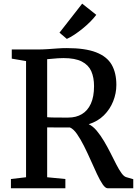

<svg xmlns="http://www.w3.org/2000/svg" viewBox="-20 -1008 738 1028"><path d="M38.5 0V-49.5L119.5 -59V-681L43 -694V-743H174.5Q208.5 -743 236.8 -745Q265 -747 289.8 -748.8Q314.5 -750.5 338 -750.5Q436 -750.5 494.2 -728Q552.5 -705.5 577.8 -661.8Q603 -618 603 -553.5Q603 -508.5 586 -465.8Q569 -423 536.2 -390.5Q503.5 -358 455 -343Q477.5 -332.5 497.8 -308.2Q518 -284 536.5 -253Q555 -222 571.5 -189.2Q588 -156.5 602.5 -128Q617 -99.5 630.5 -81Q644 -62.5 656 -59.5L693.5 -48.5V0H556.5Q544 0 529.5 -21.2Q515 -42.5 499 -76.8Q483 -111 465.5 -150.5Q448 -190 429.5 -226.8Q411 -263.5 392.2 -290.5Q373.5 -317.5 354.5 -325.5Q344 -325.5 326.5 -325.5Q309 -325.5 290.2 -325.5Q271.5 -325.5 255.8 -325.8Q240 -326 232.5 -326V-59L330 -49.5V0ZM346 -378.5Q387.5 -378.5 418.5 -397Q449.5 -415.5 466.5 -452.8Q483.5 -490 483.5 -547Q483.5 -593 468.8 -626.5Q454 -660 418.2 -678.5Q382.5 -697 319.5 -697Q305 -697 290 -696Q275 -695 260.5 -693.5Q246 -692 232.5 -691V-380.5Q246.5 -379 269.2 -378.8Q292 -378.5 313.8 -378.5Q335.5 -378.5 346 -378.5ZM337.5 -800 298.5 -833 420 -988.5 495.5 -928.5Q482 -910.5 462.8 -891.2Q443.5 -872 421.5 -854.2Q399.5 -836.5 378 -822.2Q356.5 -808 338.5 -800Z"/></svg>

Font: Merriweather 24pt Medium
Style: Regular
Weight: 500
Designer: Eben Sorkin
Foundry: Eben Sorkin
Version: Version 2.100